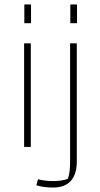

<svg xmlns="http://www.w3.org/2000/svg" viewBox="-20 -658 450 860"><path d="M89 -638H119V-554H89ZM295 -638H325V-554H295ZM88 -464H118V0H88ZM143 172 150 145Q182 153 218 153Q257 153 284 143Q290 126 292 107.5Q294 89 294 61V-464H324V65Q324 122 297.5 152Q271 182 217 182Q176 182 143 172Z"/></svg>

Font: Athiti ExtraLight
Style: Regular
Weight: 250
Version: Version 1.032